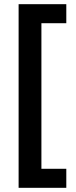

<svg xmlns="http://www.w3.org/2000/svg" viewBox="-20 -738 362 918"><path d="M297 160V69H178V-627H297V-718H69V160Z"/></svg>

Font: Noto Sans Armenian SemiCondensed SemiBold
Style: Regular
Weight: 600
Width: 4
Designer: Monotype Design Team
Foundry: Monotype Imaging Inc.
Version: Version 2.008